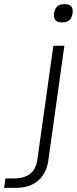

<svg xmlns="http://www.w3.org/2000/svg" viewBox="-105 -719 369 919"><path d="M-37.1 134.8Q61 134.8 73.7 45.9L150.4 -500H203.1L126 50.8Q117.7 110.4 77.6 145.3Q37.6 180.2 -29.3 180.2H-85.4L-79.1 134.8ZM242.2 -654.8Q238.8 -632.3 226.8 -622.1Q214.8 -611.8 191.9 -611.8Q147.5 -611.8 153.8 -654.8Q157.2 -677.7 169.2 -688.5Q181.2 -699.2 204.1 -699.2Q227.1 -699.2 236.3 -688.5Q245.6 -677.7 242.2 -654.8Z"/></svg>

Font: Fivo Sans Light
Style: Regular
Weight: 300
Designer: Alexander Slobzheninov
Foundry: Alexander Slobzheninov
Version: 1.0